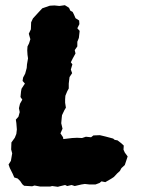

<svg xmlns="http://www.w3.org/2000/svg" viewBox="-20 -701 548 740"><path d="M224 -165 258 -169 277 -170 296 -169 311 -174 331 -172 340 -179 365 -180 386 -175 401 -171 416 -167 422 -162 433 -160 446 -150 457 -140 456 -124 461 -113 472 -98 461 -65 448 -53 442 -42 432 -33 419 -19 410 -13 386 1 371 -2 364 4 348 10H325L307 8L294 10L268 16L256 12L239 16L231 12L210 17L203 19L181 16L173 18H135L113 14L104 17L73 15L66 9L58 -3L48 -13L35 -17L29 -31L18 -53L13 -67L22 -81L27 -110L23 -125L24 -152L37 -170L43 -185L45 -202L43 -227L41 -240L51 -251L56 -269L53 -284L57 -301L66 -317L59 -327L61 -348L63 -359L76 -379L67 -389L69 -402L77 -417L83 -439L84 -453L88 -476L86 -490L85 -507L86 -522L92 -534L97 -550L91 -571L99 -588L100 -615L107 -630L129 -654L143 -669L172 -679L190 -680L209 -678L230 -681L246 -671L251 -660L260 -655L265 -645L271 -631L285 -622L286 -608L278 -592L287 -582L284 -555L278 -540V-522L268 -508L271 -495L260 -475L253 -461L259 -453L253 -433L258 -419L248 -404L245 -379V-360L239 -349L232 -332L231 -318V-305L234 -286L228 -276L219 -257L218 -248L216 -226L221 -205L213 -187L223 -172Z"/></svg>

Font: Winky Rough ExtraBold
Style: Italic
Weight: 800
Italic angle: -8.97852°
Designer: Simon Atzbach
Foundry: typofactur
Version: Version 1.206; ttfautohint (v1.8.4.7-5d5b)